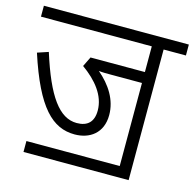

<svg xmlns="http://www.w3.org/2000/svg" viewBox="-94 -718 826 815"><g transform="rotate(15 319.0 -311.0)"><path d="M78 -48V0H540V-574H638V-622H1V-574H488V-461H249L228 -418C291 -373 337 -317 337 -251C337 -201 311 -177 264 -177C187 -177 129 -257 72 -438L24 -422C97 -197 171 -128 268 -128C334 -128 389 -166 389 -245C389 -312 352 -369 298 -415C314 -413 333 -413 354 -413H488V-48Z"/></g></svg>

Font: Noto Sans SemiCondensed Light
Style: Regular
Weight: 300
Width: 4
Designer: Monotype Design Team
Foundry: Monotype Imaging Inc.
Version: Version 2.013